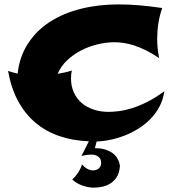

<svg xmlns="http://www.w3.org/2000/svg" viewBox="-20 -612 805 882"><path d="M530.8 151.9Q528.3 184.6 514.6 203.9Q501 223.1 482.7 233.4Q464.4 243.7 444.6 246.8Q424.8 250 411.1 250Q386.2 250 359.4 240.7Q332.5 231.4 312 212.9Q327.1 198.7 338.6 181.4Q350.1 164.1 356.9 143.1Q365.2 153.8 374 159.4Q382.8 165 389.6 167.5Q397.9 170.4 405.8 170.9Q417 170.9 424.6 167.5Q432.1 164.1 436.5 158.9Q440.9 153.8 442.9 147.9Q444.8 142.1 444.8 137.2Q444.8 132.3 443.4 125.5Q441.9 118.7 436.8 112.5Q431.6 106.4 422.1 102.3Q412.6 98.1 397 98.1Q388.7 98.1 378.2 99.6Q367.7 101.1 354 105L388.2 37.1Q313.5 34.2 251.5 12.7Q189.5 -8.8 141.8 -49.3Q94.2 -89.8 62.5 -148.9Q30.8 -208 17.1 -286.1Q28.3 -282.2 39.3 -279.3Q50.3 -276.4 61 -273.9Q69.8 -352.5 108.6 -412.1Q147.5 -471.7 209 -511.5Q270.5 -551.3 351.1 -571.5Q431.6 -591.8 524.9 -591.8Q567.9 -591.8 616.7 -587.9Q665.5 -584 725.1 -575.2Q712.9 -540 707.5 -504.6Q702.1 -469.2 702.1 -433.1Q702.1 -415 703.9 -394Q705.6 -373 710.9 -345.2Q679.7 -366.2 651.4 -380.4Q623 -394.5 597.4 -402.8Q571.8 -411.1 548.8 -414.6Q525.9 -418 505.9 -418Q468.3 -418 428.5 -408.4Q388.7 -398.9 352.8 -380.4Q316.9 -361.8 288.3 -335Q259.8 -308.1 245.1 -272.9Q260.7 -275.4 277.1 -279.1Q293.5 -282.7 310.1 -288.1Q307.6 -277.3 306.9 -268.1Q306.2 -258.8 306.2 -252Q306.2 -215.3 319.6 -186.5Q333 -157.7 356.2 -138.2Q379.4 -118.7 410.9 -108.4Q442.4 -98.1 479 -98.1Q500 -98.1 527.3 -101.6Q554.7 -105 587.2 -115.2Q619.6 -125.5 656.7 -144Q693.8 -162.6 734.9 -192.9Q729.5 -154.8 712.9 -123Q696.3 -91.3 671.9 -66.2Q647.5 -41 617.2 -22Q586.9 -2.9 554.2 10Q521.5 22.9 487.8 30Q454.1 37.1 423.8 38.1L416 68.8Q443.4 68.8 462.4 74.7Q481.4 80.6 494.1 89.1Q506.8 97.7 514.2 108.2Q521.5 118.7 525.1 127.7Q528.8 136.7 529.8 143.6Q530.8 150.4 530.8 151.9Z"/></svg>

Font: Shojumaru
Style: Regular
Weight: 400
Version: Version 1.001